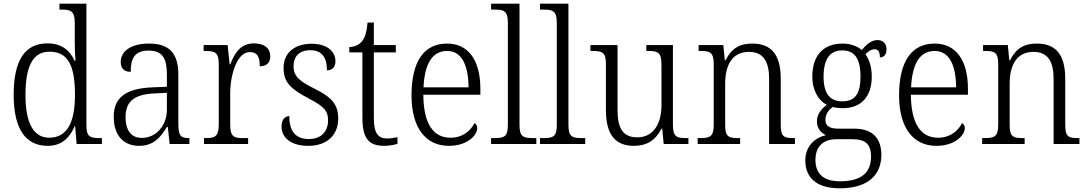

<svg xmlns="http://www.w3.org/2000/svg" viewBox="-20 -780 5893 1040"><path d="M238 10C314 10 357 -33 385 -97H387L395 0H532V-32H521C468 -32 448 -39 448 -102V-760H302V-728H314C363 -728 385 -721 385 -654V-556C385 -523 386 -484 389 -451H384C358 -508 313 -545 237 -545C118 -545 54 -458 54 -267C54 -76 122 10 238 10ZM247 -34C163 -34 118 -111 118 -265C118 -420 157 -500 248 -500C353 -500 386 -418 386 -266C386 -118 345 -35 247 -34Z M733 10C815 10 852 -40 884 -92H889L899 0H1006V-32H1002C958 -32 946 -46 946 -111V-375C946 -493 896 -544 787 -544C690 -544 634 -503 634 -445C634 -408 653 -391 688 -391C688 -462 708 -506 785 -506C868 -506 884 -454 884 -372V-310L807 -307C664 -301 596 -254 596 -148C596 -40 655 10 733 10ZM748 -33C687 -33 660 -79 660 -145C660 -224 699 -269 817 -274L884 -277V-185C884 -103 828 -33 748 -33Z M1085 0H1324V-32H1299C1249 -32 1227 -38 1227 -103V-275C1227 -373 1263 -498 1333 -498C1373 -498 1387 -474 1387 -421C1428 -421 1444 -444 1444 -475C1444 -517 1414 -545 1356 -545C1280 -545 1250 -489 1227 -431H1224L1213 -536H1083V-504H1090C1144 -504 1165 -497 1165 -433V-106C1165 -39 1143 -32 1093 -32H1085Z M1650 10C1748 10 1812 -45 1812 -138C1812 -211 1780 -252 1685 -299C1606 -338 1570 -365 1570 -421C1570 -471 1598 -508 1661 -508C1720 -508 1751 -473 1751 -399C1781 -399 1797 -418 1797 -450C1797 -499 1754 -543 1668 -543C1576 -543 1516 -494 1516 -412C1516 -333 1555 -298 1655 -245C1737 -203 1757 -177 1757 -129C1757 -68 1721 -27 1652 -27C1574 -27 1547 -78 1547 -151C1527 -151 1505 -136 1505 -95C1505 -37 1552 10 1650 10Z M2061 10C2087 10 2115 5 2133 -1V-37C2113 -33 2097 -30 2075 -30C2028 -30 2005 -60 2005 -139V-496H2124V-536H2005V-658H1971C1966 -603 1956 -573 1938 -553C1922 -535 1898 -526 1872 -525V-496H1943V-143C1943 -29 1978 10 2061 10Z M2411 10C2514 10 2565 -49 2565 -86C2565 -100 2558 -109 2550 -113C2529 -71 2486 -34 2420 -34C2328 -34 2274 -108 2273 -267H2582V-299C2582 -456 2515 -544 2402 -544C2279 -544 2209 -451 2209 -263C2209 -89 2285 10 2411 10ZM2518 -307H2274C2280 -431 2319 -504 2402 -504C2482 -504 2517 -425 2518 -307Z M2640 0H2885V-32H2870C2813 -32 2794 -39 2794 -105V-760H2640V-728H2660C2709 -728 2731 -721 2731 -656V-105C2731 -39 2712 -32 2656 -32H2640Z M2905 0H3150V-32H3135C3078 -32 3059 -39 3059 -105V-760H2905V-728H2925C2974 -728 2996 -721 2996 -656V-105C2996 -39 2977 -32 2921 -32H2905Z M3414 10C3483 10 3531 -20 3563 -83H3567L3575 0H3709V-32H3697C3647 -32 3625 -38 3625 -103V-536H3481V-504H3489C3544 -504 3563 -497 3563 -428V-210C3563 -112 3521 -36 3432 -36C3349 -36 3325 -92 3325 -186V-536H3178V-504H3188C3242 -504 3262 -497 3262 -434V-185C3262 -49 3314 10 3414 10Z M3759 0H3989V-32H3981C3928 -32 3908 -38 3908 -102V-326C3908 -421 3942 -499 4037 -499C4117 -499 4146 -443 4146 -354V0H4286V-32H4279C4226 -32 4209 -39 4209 -105V-354C4209 -485 4157 -544 4055 -544C3990 -544 3945 -522 3910 -454H3906L3898 -536H3764V-504H3775C3825 -504 3846 -497 3846 -433V-105C3846 -39 3825 -32 3771 -32H3759Z M4528 240C4680 240 4754 169 4754 59C4754 -26 4711 -83 4608 -83H4523C4476 -83 4451 -96 4451 -130C4451 -164 4470 -185 4491 -201C4502 -196 4530 -194 4545 -194C4650 -194 4702 -263 4702 -364C4702 -422 4687 -459 4668 -486C4685 -503 4698 -513 4718 -513C4739 -513 4746 -496 4746 -469C4771 -469 4782 -488 4782 -514C4782 -540 4766 -563 4733 -563C4694 -563 4665 -529 4648 -509C4627 -528 4589 -544 4545 -544C4436 -544 4380 -476 4380 -364C4380 -298 4408 -238 4459 -212C4430 -192 4405 -162 4405 -123C4405 -82 4429 -59 4454 -48C4399 -36 4342 8 4342 89C4342 183 4404 240 4528 240ZM4542 -231C4476 -231 4441 -273 4441 -364C4441 -462 4477 -507 4541 -507C4609 -507 4641 -464 4641 -365C4641 -270 4610 -231 4542 -231ZM4530 202C4429 202 4397 150 4397 86C4397 4 4450 -26 4510 -26H4596C4665 -26 4698 -2 4698 68C4698 148 4654 202 4530 202Z M5052 10C5155 10 5206 -49 5206 -86C5206 -100 5199 -109 5191 -113C5170 -71 5127 -34 5061 -34C4969 -34 4915 -108 4914 -267H5223V-299C5223 -456 5156 -544 5043 -544C4920 -544 4850 -451 4850 -263C4850 -89 4926 10 5052 10ZM5159 -307H4915C4921 -431 4960 -504 5043 -504C5123 -504 5158 -425 5159 -307Z M5300 0H5530V-32H5522C5469 -32 5449 -38 5449 -102V-326C5449 -421 5483 -499 5578 -499C5658 -499 5687 -443 5687 -354V0H5827V-32H5820C5767 -32 5750 -39 5750 -105V-354C5750 -485 5698 -544 5596 -544C5531 -544 5486 -522 5451 -454H5447L5439 -536H5305V-504H5316C5366 -504 5387 -497 5387 -433V-105C5387 -39 5366 -32 5312 -32H5300Z"/></svg>

Font: Noto Serif Bengali SemiCondensed Light
Style: Regular
Weight: 300
Width: 4
Designer: Juan Bruce, Universal Thirst, Indian Type Foundry and the Monotype Design Team.
Foundry: Monotype Imaging Inc.
Version: Version 2.003